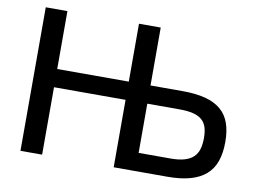

<svg xmlns="http://www.w3.org/2000/svg" viewBox="-78 -842 1281 958"><g transform="rotate(10 563.0 -363.5)"><path d="M79.9 -727.3H189.6V-433.9H552.2V-727.3H662.3V-433.9H824.6Q892 -433.9 940.2 -421.3Q988.3 -408.7 1019.2 -382.6Q1050.1 -356.5 1064.5 -316.2Q1078.8 -275.9 1078.8 -220.5Q1078.8 -165.1 1064.5 -123.6Q1050.1 -82 1019.2 -54.7Q988.3 -27.3 940.2 -13.7Q892 0 824.6 0H552.2V-341.6H189.6V0H79.9ZM662.3 -341.6V-92.3H824.6Q866.5 -92.3 894.5 -100.7Q922.6 -109 939.5 -125.2Q956.3 -141.3 963.4 -165.7Q970.5 -190 970.5 -221.9Q970.5 -253.2 963.4 -275.7Q956.3 -298.3 939.5 -313Q922.6 -327.8 894.5 -334.7Q866.5 -341.6 824.6 -341.6Z"/></g></svg>

Font: Cannonade Med
Style: Regular
Weight: 500
Designer: Rasmus Andersson
Foundry: rsms
Version: Version 3.012;git-f93a4a705